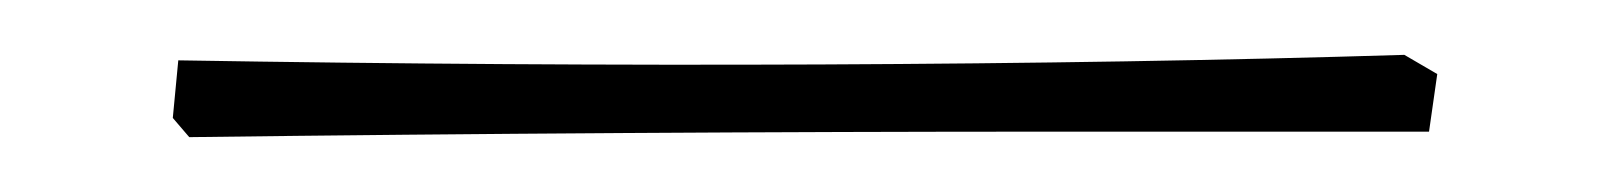

<svg xmlns="http://www.w3.org/2000/svg" viewBox="-20 47 586 70"><path d="M49 97 43 90 45 69Q165 71 279.5 70.5Q394 70 492 67L504 74L501 95Q439 95 363.5 95Q288 95 207.5 95.5Q127 96 49 97Z"/></svg>

Font: Labrada ExtraLight
Style: Regular
Weight: 200
Designer: Mercedes Jáuregui
Foundry: Omnibus-Type Team
Version: Version 1.000; ttfautohint (v1.8.4.7-5d5b)